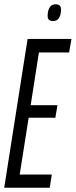

<svg xmlns="http://www.w3.org/2000/svg" viewBox="-27 -883 356 903"><path d="M-7.2 0 102.8 -700H309.2L298 -636.4H156L117.3 -388.2H243.2L233.3 -329.2H107.8L65.6 -62.1H216.7L206.9 0ZM222.2 -784Q210.3 -784 203.7 -789.5Q197 -795 197 -808.6Q197 -821.5 200.3 -833.8Q203.7 -846.2 211.8 -854.5Q220 -862.8 234 -862.8Q247.3 -862.8 253.7 -856.8Q260 -850.8 260 -836.4Q260 -824.2 256.6 -812.3Q253.3 -800.3 245.1 -792.1Q237 -784 222.2 -784Z"/></svg>

Font: Georama
Style: Italic
Weight: 400
Width: 2
Italic angle: -9°
Designer: Jean-Baptiste Levee
Foundry: Production Type
Version: Version 1.000